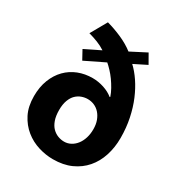

<svg xmlns="http://www.w3.org/2000/svg" viewBox="-179 -866 927 996"><g transform="rotate(30 285.0 -368.0)"><path d="M254 -457Q288 -457 321.5 -446Q355 -435 378 -416L381 -418Q374 -439 362 -460.5Q350 -482 336 -501.5Q322 -521 306.5 -537.5Q291 -554 278 -565L161 -508L132 -561L225 -607Q202 -622 176.5 -632Q151 -642 122 -650L177 -747Q221 -735 265.5 -715.5Q310 -696 345 -669L438 -717L470 -661L394 -623Q422 -597 447 -560Q472 -523 491.5 -477Q511 -431 522.5 -376Q534 -321 534 -260Q534 -203 518 -153.5Q502 -104 470.5 -67.5Q439 -31 392.5 -10Q346 11 284 11Q241 11 197 -2.5Q153 -16 117 -45Q81 -74 58.5 -118Q36 -162 36 -224Q36 -279 53 -322.5Q70 -366 99.5 -396Q129 -426 168.5 -441.5Q208 -457 254 -457ZM286 -350Q268 -350 250 -343.5Q232 -337 217.5 -323Q203 -309 194 -285Q185 -261 185 -227Q185 -191 194 -166Q203 -141 218 -126Q233 -111 251.5 -104Q270 -97 289 -97Q310 -97 328.5 -107Q347 -117 360.5 -134.5Q374 -152 381.5 -176Q389 -200 389 -228Q389 -258 380.5 -280.5Q372 -303 358 -318.5Q344 -334 325.5 -342Q307 -350 286 -350Z"/></g></svg>

Font: Mukta ExtraBold
Style: Regular
Weight: 800
Designer: Girish Dalvi and Yashodeep Gholap
Foundry: Ek Type
Version: Version 2.538;PS 1.002;hotconv 16.6.51;makeotf.lib2.5.65220;